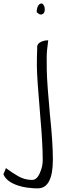

<svg xmlns="http://www.w3.org/2000/svg" viewBox="-131 -710 329 1089"><path d="M168.9 195.3Q168.9 358.4 83 358.4Q74.2 358.4 61 357.9Q47.9 357.4 22 354Q-3.9 350.6 -30.3 341.8Q-93.8 320.3 -111.3 279.3Q-111.3 276.4 -106.4 265.6Q-97.7 246.1 -97.7 243.2Q-65.4 267.6 -28.3 289.1Q8.8 310.5 50.8 310.5Q79.1 310.5 95.7 269.5Q111.3 234.4 111.3 199.2Q111.3 104.5 97.7 -46.9Q78.1 -274.4 78.1 -336.4Q78.1 -398.4 80.1 -437.5Q77.1 -460.9 101.6 -472.7Q120.1 -481.4 142.6 -481.4Q133.8 -420.9 133.8 -385.7Q133.8 -350.6 134.3 -313Q134.8 -275.4 140.1 -203.1Q145.5 -130.9 152.3 -58.6Q168.9 98.6 168.9 195.3ZM107.4 -690.4Q123 -679.7 123 -656.2Q123 -632.8 105.5 -627.9Q104.5 -627.9 98.1 -627.9Q91.8 -627.9 77.1 -640.6Q77.1 -671.9 91.8 -685.5Q97.7 -690.4 107.4 -690.4Z"/></svg>

Font: Architects Daughter
Style: Regular
Weight: 400
Designer: Kimberly Geswein
Foundry: Kimberly Geswein
Version: Version 1.002 2010